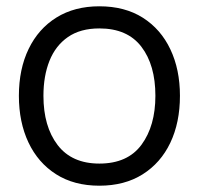

<svg xmlns="http://www.w3.org/2000/svg" viewBox="-20 -575 632 610"><path d="M295.7 15Q215.2 15 158 -21.5Q100.8 -58 70.4 -122.4Q40 -186.8 40 -270.7Q40 -355.5 71 -419.6Q102 -483.7 159.3 -519.3Q216.7 -555 295.7 -555Q376.5 -555 433.8 -518.7Q491 -482.3 521.3 -418.2Q551.7 -354.2 551.7 -270.7Q551.7 -185.7 521.1 -121.4Q490.5 -57.2 433.1 -21.1Q375.7 15 295.7 15ZM295.7 -55.3Q385.5 -55.3 429.6 -115.2Q473.7 -175.2 473.7 -270.7Q473.7 -368.3 429.2 -426.5Q384.8 -484.7 295.7 -484.7Q235.2 -484.7 195.8 -457.3Q156.5 -430 137.2 -381.8Q118 -333.7 118 -270.7Q118 -173.2 163.1 -114.2Q208.2 -55.3 295.7 -55.3Z"/></svg>

Font: Manrope Variable Light
Style: Regular
Weight: 200
Designer: Mikhail Sharanda
Foundry: Mikhail Sharanda
Version: Version 4.505